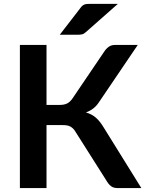

<svg xmlns="http://www.w3.org/2000/svg" viewBox="-20 -950 736 970"><path d="M694 0H572Q553 0 540.2 -10Q527.5 -20 516.5 -39.5L362.5 -282.5Q356.5 -293 349.8 -299.8Q343 -306.5 335.2 -310.8Q327.5 -315 317.8 -316.5Q308 -318 295.5 -318H215V0H80.5V-723H215V-420H283Q303.5 -420 318.5 -427Q333.5 -434 346.5 -453L505 -687Q515 -703 528.5 -713Q542 -723 561 -723H676L479.5 -433Q467 -414 450.5 -401.5Q434 -389 414 -382Q444 -373.5 464.8 -355.2Q485.5 -337 504.5 -305ZM575.5 -930.5 413.5 -787.5Q403.5 -778.5 394.5 -776.5Q385.5 -774.5 371.5 -774.5H282L386.5 -910Q391.5 -917 396.5 -921.2Q401.5 -925.5 407.5 -927.5Q413.5 -929.5 420.8 -930Q428 -930.5 438 -930.5Z"/></svg>

Font: Lato 2
Style: Bold
Weight: 700
Designer: Lukasz Dziedzic with Adam Twardoch and Botio Nikoltchev
Foundry: tyPoland Lukasz Dziedzic
Version: Version 2.015; 2015-08-06; http://www.latofonts.com/